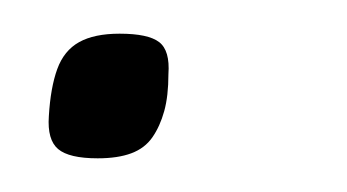

<svg xmlns="http://www.w3.org/2000/svg" viewBox="-20 -92 206 114"><path d="M9 -23Q10 -40 14 -51Q18 -62 27 -67Q36 -72 51 -72Q68 -72 74.5 -67Q81 -62 80 -48Q80 -35 77.5 -26Q75 -17 70.5 -10.5Q66 -4 58 -1Q50 2 38 2Q21 2 14.5 -3.5Q8 -9 9 -23Z"/></svg>

Font: Georama ExtraCondensed Thin Light
Style: Italic
Weight: 300
Italic angle: -9°
Version: Version 1.001